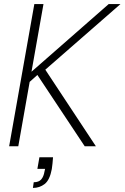

<svg xmlns="http://www.w3.org/2000/svg" viewBox="-20 -720 613 945"><path d="M25 0 149 -700H194L135 -367L515 -700H573L203 -377L452 0H397L164 -351L126 -317L70 0ZM142 205 146 177Q171 177 183 163Q195 149 199 124L202 111H164L174 54H241Q240 70 238.5 84Q237 98 235 112Q225 166 200 185.5Q175 205 142 205Z"/></svg>

Font: DM Sans 28pt ExtraLight
Style: Italic
Weight: 250
Italic angle: -10°
Version: Version 4.004;gftools[0.9.30]